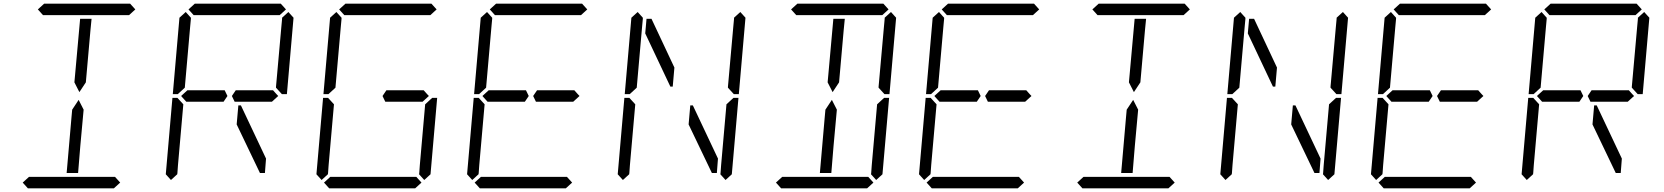

<svg xmlns="http://www.w3.org/2000/svg" viewBox="-20 -1020 9016 1040"><path d="M403 -83H341L367 -382L371 -426L406 -479L433 -426L415 -229ZM185 -969 219 -1000H685L713 -969L679 -938H658H477H415H234H213ZM414 -918H476L470 -857L445 -574L410 -521L383 -574L387 -618ZM631 -31 597 0H131L103 -31L137 -62H158H339H401H582H603Z M1197 -531 1212 -500 1191 -469H1190H1169H1168H1058H994H989L961 -500L995 -531H1000H1047H1174H1175H1196ZM952 -924 986 -955 1014 -924V-918L1010 -875L981 -545L943 -510H916ZM940 -76 906 -45 878 -76 914 -490H941L973 -455L944 -125L941 -83ZM1001 -969 1035 -1000H1501L1529 -969L1495 -938H1474H1293H1231H1050H1029ZM1487 -500 1453 -469H1451H1448H1274H1272H1252H1251L1236 -500L1257 -531H1280H1403H1459L1475 -513ZM1421 -161 1415 -83H1388L1262 -346L1271 -449H1285ZM1508 -924 1542 -955 1570 -924 1534 -510H1507L1475 -545V-550L1504 -875L1508 -918Z M1768 -924 1802 -955 1830 -924V-918L1826 -875L1797 -545L1759 -510H1732ZM1756 -76 1722 -45 1694 -76 1730 -490H1757L1789 -455L1760 -125L1757 -83ZM1817 -969 1851 -1000H2317L2345 -969L2311 -938H2290H2109H2047H1866H1845ZM2303 -500 2269 -469H2267H2264H2090H2088H2068H2067L2052 -500L2073 -531H2096H2219H2275L2291 -513ZM2263 -31 2229 0H1763L1735 -31L1769 -62H1790H1971H2033H2214H2235ZM2312 -76 2278 -45 2250 -76 2251 -83 2254 -125 2283 -455 2321 -490H2348Z M2829 -531 2844 -500 2823 -469H2822H2801H2800H2690H2626H2621L2593 -500L2627 -531H2632H2679H2806H2807H2828ZM2584 -924 2618 -955 2646 -924V-918L2642 -875L2613 -545L2575 -510H2548ZM2572 -76 2538 -45 2510 -76 2546 -490H2573L2605 -455L2576 -125L2573 -83ZM2633 -969 2667 -1000H3133L3161 -969L3127 -938H3106H2925H2863H2682H2661ZM3119 -500 3085 -469H3083H3080H2906H2904H2884H2883L2868 -500L2889 -531H2912H3035H3091L3107 -513ZM3079 -31 3045 0H2579L2551 -31L2585 -62H2606H2787H2849H3030H3051Z M3475 -839 3482 -918H3509L3633 -654L3624 -551H3611ZM3400 -924 3434 -955 3462 -924V-918L3458 -875L3429 -545L3391 -510H3364ZM3388 -76 3354 -45 3326 -76 3362 -490H3389L3421 -455L3392 -125L3389 -83ZM3869 -161 3863 -83H3836L3710 -346L3719 -449H3733ZM3956 -924 3990 -955 4018 -924 3982 -510H3955L3923 -545V-550L3952 -875L3956 -918ZM3944 -76 3910 -45 3882 -76 3883 -83 3886 -125 3915 -455 3953 -490H3980Z M4483 -83H4421L4447 -382L4451 -426L4486 -479L4513 -426L4495 -229ZM4265 -969 4299 -1000H4765L4793 -969L4759 -938H4738H4557H4495H4314H4293ZM4494 -918H4556L4550 -857L4525 -574L4490 -521L4463 -574L4467 -618ZM4711 -31 4677 0H4211L4183 -31L4217 -62H4238H4419H4481H4662H4683ZM4772 -924 4806 -955 4834 -924 4798 -510H4771L4739 -545V-550L4768 -875L4772 -918ZM4760 -76 4726 -45 4698 -76 4699 -83 4702 -125 4731 -455 4769 -490H4796Z M5277 -531 5292 -500 5271 -469H5270H5249H5248H5138H5074H5069L5041 -500L5075 -531H5080H5127H5254H5255H5276ZM5032 -924 5066 -955 5094 -924V-918L5090 -875L5061 -545L5023 -510H4996ZM5020 -76 4986 -45 4958 -76 4994 -490H5021L5053 -455L5024 -125L5021 -83ZM5081 -969 5115 -1000H5581L5609 -969L5575 -938H5554H5373H5311H5130H5109ZM5567 -500 5533 -469H5531H5528H5354H5352H5332H5331L5316 -500L5337 -531H5360H5483H5539L5555 -513ZM5527 -31 5493 0H5027L4999 -31L5033 -62H5054H5235H5297H5478H5499Z M6115 -83H6053L6079 -382L6083 -426L6118 -479L6145 -426L6127 -229ZM5897 -969 5931 -1000H6397L6425 -969L6391 -938H6370H6189H6127H5946H5925ZM6126 -918H6188L6182 -857L6157 -574L6122 -521L6095 -574L6099 -618ZM6343 -31 6309 0H5843L5815 -31L5849 -62H5870H6051H6113H6294H6315Z M6739 -839 6746 -918H6773L6897 -654L6888 -551H6875ZM6664 -924 6698 -955 6726 -924V-918L6722 -875L6693 -545L6655 -510H6628ZM6652 -76 6618 -45 6590 -76 6626 -490H6653L6685 -455L6656 -125L6653 -83ZM7133 -161 7127 -83H7100L6974 -346L6983 -449H6997ZM7220 -924 7254 -955 7282 -924 7246 -510H7219L7187 -545V-550L7216 -875L7220 -918ZM7208 -76 7174 -45 7146 -76 7147 -83 7150 -125 7179 -455 7217 -490H7244Z M7725 -531 7740 -500 7719 -469H7718H7697H7696H7586H7522H7517L7489 -500L7523 -531H7528H7575H7702H7703H7724ZM7480 -924 7514 -955 7542 -924V-918L7538 -875L7509 -545L7471 -510H7444ZM7468 -76 7434 -45 7406 -76 7442 -490H7469L7501 -455L7472 -125L7469 -83ZM7529 -969 7563 -1000H8029L8057 -969L8023 -938H8002H7821H7759H7578H7557ZM8015 -500 7981 -469H7979H7976H7802H7800H7780H7779L7764 -500L7785 -531H7808H7931H7987L8003 -513ZM7975 -31 7941 0H7475L7447 -31L7481 -62H7502H7683H7745H7926H7947Z M8541 -531 8556 -500 8535 -469H8534H8513H8512H8402H8338H8333L8305 -500L8339 -531H8344H8391H8518H8519H8540ZM8296 -924 8330 -955 8358 -924V-918L8354 -875L8325 -545L8287 -510H8260ZM8284 -76 8250 -45 8222 -76 8258 -490H8285L8317 -455L8288 -125L8285 -83ZM8345 -969 8379 -1000H8845L8873 -969L8839 -938H8818H8637H8575H8394H8373ZM8831 -500 8797 -469H8795H8792H8618H8616H8596H8595L8580 -500L8601 -531H8624H8747H8803L8819 -513ZM8765 -161 8759 -83H8732L8606 -346L8615 -449H8629ZM8852 -924 8886 -955 8914 -924 8878 -510H8851L8819 -545V-550L8848 -875L8852 -918Z"/></svg>

Font: DSEG14 Classic
Style: Light Italic
Weight: 300
Designer: Keshikan(Twitter:@keshinomi_88pro)
Version: Version 0.46